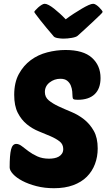

<svg xmlns="http://www.w3.org/2000/svg" viewBox="-20 -984 581 1014"><path d="M326 -720Q420 -720 465.5 -679Q511 -638 511 -572Q511 -516 480 -486.5Q449 -457 391 -457Q373 -457 368 -460.5Q363 -464 363 -475Q363 -485 361.5 -501Q360 -517 354 -532Q348 -547 335 -557.5Q322 -568 299 -568Q267 -568 242 -548.5Q217 -529 217 -498Q217 -471 237.5 -454Q258 -437 289 -422.5Q320 -408 356.5 -393Q393 -378 424 -353.5Q455 -329 475.5 -292.5Q496 -256 496 -200Q496 -156 481.5 -117.5Q467 -79 438.5 -50.5Q410 -22 366.5 -6Q323 10 265 10Q215 10 172.5 -1Q130 -12 98.5 -28.5Q67 -45 49 -64.5Q31 -84 31 -100Q31 -166 38.5 -195Q46 -224 66 -224Q80 -224 95.5 -212Q111 -200 131 -185Q151 -170 177.5 -158Q204 -146 239 -146Q253 -146 266.5 -148.5Q280 -151 290.5 -157Q301 -163 307.5 -173Q314 -183 314 -197Q314 -222 295 -237Q276 -252 247 -264.5Q218 -277 184.5 -290.5Q151 -304 122 -327.5Q93 -351 74 -388Q55 -425 55 -483Q55 -548 79.5 -593Q104 -638 142.5 -666.5Q181 -695 229.5 -707.5Q278 -720 326 -720ZM216 -964Q225 -964 238 -957Q251 -950 265.5 -938.5Q280 -927 296 -912.5Q312 -898 327 -882Q348 -898 370.5 -912.5Q393 -927 412.5 -938.5Q432 -950 447.5 -957Q463 -964 472 -964Q479 -964 487.5 -958.5Q496 -953 503.5 -945.5Q511 -938 516.5 -931Q522 -924 522 -921Q522 -918 509 -905.5Q496 -893 476.5 -874.5Q457 -856 434 -835Q411 -814 390 -795Q382 -788 359 -784Q336 -780 314 -780Q301 -780 283.5 -783Q266 -786 261 -795Q243 -816 225 -837.5Q207 -859 193 -877Q179 -895 170 -907Q161 -919 161 -921Q161 -923 167 -930Q173 -937 181.5 -944.5Q190 -952 199.5 -958Q209 -964 216 -964Z"/></svg>

Font: Poetsen One
Style: Regular
Weight: 400
Designer: Pablo Impallari, Rodrigo Fuenzalida
Foundry: Pablo Impallari, Rodrigo Fuenzalida
Version: Version 1.001; ttfautohint (v0.93) -l 8 -r 50 -G 200 -x 14 -